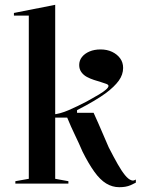

<svg xmlns="http://www.w3.org/2000/svg" viewBox="-20 -765 614 800"><path d="M210 -20 265 -10V0H44V-10L100 -20V-700H38V-711L210 -745ZM200 -275V-288Q229 -290 266 -306Q303 -322 341 -342Q372 -359 392 -371Q412 -383 422 -392Q432 -401 432 -407Q432 -412 423 -415.5Q414 -419 400.5 -423Q387 -427 371.5 -432Q356 -437 342 -444.5Q328 -452 319 -464.5Q310 -477 310 -494Q310 -513 321.5 -527.5Q333 -542 353 -550.5Q373 -559 399 -559Q426 -559 447 -549Q468 -539 480.5 -522Q493 -505 493 -482Q493 -454 475 -429Q457 -404 421 -377Q402 -363 372 -345Q342 -327 301 -306V-295H370Q391 -249 406 -213.5Q421 -178 433 -151Q454 -110 470.5 -81Q487 -52 501 -35Q515 -18 527 -14Q533 -12 537 -13Q541 -14 546 -17V-4Q535 2 524.5 6.5Q514 11 502.5 13Q491 15 477 15Q448 15 422.5 -0.5Q397 -16 373 -49.5Q349 -83 324 -133Q309 -168 292.5 -202Q276 -236 260 -275Z"/></svg>

Font: Kalnia
Style: Regular
Weight: 400
Designer: Frida Medrano
Foundry: Frida Medrano
Version: Version 1.105